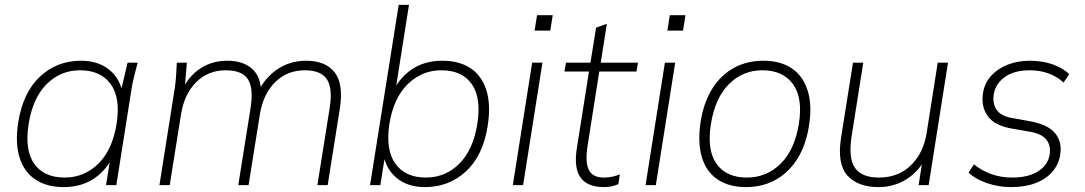

<svg xmlns="http://www.w3.org/2000/svg" viewBox="-20 -756 4432 784"><path d="M240 8Q171 8 124.5 -23Q78 -54 59.5 -114Q41 -174 55 -260Q75 -380 144 -444Q213 -508 311 -508Q381 -508 426.5 -471Q472 -434 482 -369H470L501 -500H542Q535 -472 528 -445Q521 -418 517 -392L455 0H413L434 -131H448Q420 -66 367 -29Q314 8 240 8ZM244 -31Q324 -31 381.5 -87.5Q439 -144 456 -250Q473 -356 432 -412.5Q391 -469 307 -469Q227 -469 170.5 -412.5Q114 -356 97 -250Q80 -144 119.5 -87.5Q159 -31 244 -31Z M631 0 693 -392Q697 -418 699 -445Q701 -472 702 -500H743L733 -380H719Q748 -443 796.5 -475.5Q845 -508 908 -508Q973 -508 1009.5 -475Q1046 -442 1046 -379H1034Q1059 -436 1111 -472Q1163 -508 1230 -508Q1310 -508 1347 -460Q1384 -412 1367 -308L1318 0H1276L1326 -314Q1339 -395 1315 -432Q1291 -469 1225 -469Q1152 -469 1103 -420Q1054 -371 1041 -288L995 0H953L1003 -314Q1016 -395 992.5 -432Q969 -469 902 -469Q829 -469 780.5 -420Q732 -371 719 -288L673 0Z M1715 8Q1645 8 1600 -29Q1555 -66 1544 -131H1554L1533 0H1491L1608 -736H1650L1592 -369H1578Q1606 -434 1659 -471Q1712 -508 1786 -508Q1856 -508 1902 -477Q1948 -446 1966.5 -386Q1985 -326 1971 -240Q1952 -120 1882.5 -56Q1813 8 1715 8ZM1719 -31Q1799 -31 1855.5 -87.5Q1912 -144 1929 -250Q1946 -356 1906.5 -412.5Q1867 -469 1782 -469Q1703 -469 1645 -412.5Q1587 -356 1570 -250Q1554 -144 1594.5 -87.5Q1635 -31 1719 -31Z M2074 0 2153 -500H2195L2116 0ZM2163 -631 2173 -694H2237L2227 -631Z M2447 8Q2379 8 2351 -30.5Q2323 -69 2335 -148L2385 -464H2285L2291 -500H2391L2414 -643L2458 -659L2433 -500H2585L2579 -464H2427L2379 -159Q2369 -93 2384.5 -62Q2400 -31 2446 -31Q2466 -31 2482.5 -35Q2499 -39 2511 -44L2505 -4Q2493 1 2479 4.5Q2465 8 2447 8Z M2616 0 2695 -500H2737L2658 0ZM2705 -631 2715 -694H2779L2769 -631Z M3026 8Q2957 8 2910.5 -23Q2864 -54 2846 -114Q2828 -174 2841 -260Q2854 -340 2889.5 -395.5Q2925 -451 2978 -479.5Q3031 -508 3097 -508Q3167 -508 3213 -477Q3259 -446 3278 -386Q3297 -326 3283 -240Q3270 -160 3234 -104.5Q3198 -49 3145 -20.5Q3092 8 3026 8ZM3030 -31Q3110 -31 3167.5 -87.5Q3225 -144 3242 -250Q3259 -356 3218 -412.5Q3177 -469 3093 -469Q3013 -469 2956.5 -412.5Q2900 -356 2883 -250Q2866 -144 2905.5 -87.5Q2945 -31 3030 -31Z M3568 8Q3483 8 3440.5 -39Q3398 -86 3414 -192L3463 -500H3505L3457 -197Q3444 -109 3471.5 -70Q3499 -31 3569 -31Q3648 -31 3699.5 -81Q3751 -131 3764 -214L3809 -500H3851L3772 0H3731L3750 -122H3765Q3737 -60 3684.5 -26Q3632 8 3568 8Z M4109 8Q4057 8 4009.5 -8.5Q3962 -25 3935 -51L3957 -85Q3989 -59 4028 -45Q4067 -31 4113 -31Q4179 -31 4219 -56.5Q4259 -82 4266 -124Q4272 -162 4252 -186.5Q4232 -211 4181 -219L4117 -230Q4042 -242 4013.5 -281.5Q3985 -321 3994 -377Q4001 -418 4027.5 -447Q4054 -476 4095 -492Q4136 -508 4185 -508Q4239 -508 4281.5 -492Q4324 -476 4346 -453L4323 -419Q4297 -443 4262 -456Q4227 -469 4185 -469Q4121 -469 4083 -441.5Q4045 -414 4038 -372Q4032 -333 4049.5 -307.5Q4067 -282 4113 -274L4180 -262Q4257 -249 4287.5 -213Q4318 -177 4309 -123Q4303 -85 4277.5 -55Q4252 -25 4209 -8.5Q4166 8 4109 8Z"/></svg>

Font: Mulish ExtraLight ExtraLight
Style: Italic
Weight: 250
Italic angle: -9°
Version: Version 3.603